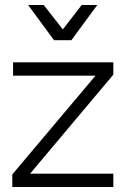

<svg xmlns="http://www.w3.org/2000/svg" viewBox="-20 -744 500 764"><path d="M29 0V-50L382 -469L396 -443H32V-496H431V-447L77 -26L64 -53H431V0ZM92 -724H154L230 -627L305 -724H367L264 -584H195Z"/></svg>

Font: Fustat Light
Style: Regular
Weight: 300
Designer: Mohamed Gaber, Khaled Hosny, Laura Garcia Mut
Foundry: Kief Type Foundry, Alif Type Foundry, Hard Type Foundry
Version: Version 1.007